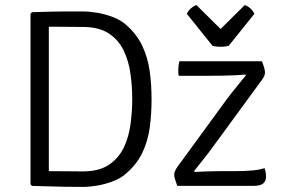

<svg xmlns="http://www.w3.org/2000/svg" viewBox="-20 -731 1107 755"><path d="M576 -341Q576 -282.5 568.8 -229.2Q561.5 -176 539.5 -130Q517.5 -84 474 -47Q453 -29 423.2 -17.8Q393.5 -6.5 362.5 -1.2Q331.5 4 306 4Q267 4 238.5 3.5Q210 3 179.8 2Q149.5 1 106 0L100 -6V-677L106 -683Q149.5 -684.5 179.8 -685.2Q210 -686 238.5 -686Q267 -686 306 -686Q331.5 -686 362.5 -680.8Q393.5 -675.5 423.2 -664.2Q453 -653 474 -635Q517 -598 539 -551.8Q561 -505.5 568.5 -452.2Q576 -399 576 -341ZM500 -341Q500 -390 493.2 -440Q486.5 -490 466.5 -532Q446.5 -574 407.8 -599.5Q369 -625 305 -625Q270 -625 240.5 -625.5Q211 -626 172 -626V-58Q211 -58 240.5 -57.5Q270 -57 305 -57Q369 -57 407.8 -82.8Q446.5 -108.5 466.5 -150.2Q486.5 -192 493.2 -242.2Q500 -292.5 500 -341ZM869 -337Q885.5 -359.5 906.5 -385Q927.5 -410.5 947 -435L944 -438Q932.5 -436.5 908.2 -435.2Q884 -434 856 -433.5Q828 -433 806 -433H683Q681.5 -439 681.2 -446.2Q681 -453.5 681 -457Q681 -461.5 682 -471.2Q683 -481 685 -490H1010Q1017 -472 1019.5 -462.2Q1022 -452.5 1022 -445Q1022 -439 1019 -432.2Q1016 -425.5 1010 -417L822 -160Q805 -136 782.8 -108.2Q760.5 -80.5 743 -58L746 -55Q772.5 -56.5 800.8 -57.2Q829 -58 847 -58H903Q944.5 -58 973.8 -60.8Q1003 -63.5 1020 -70Q1026 -55 1026 -36Q1026 -19 1015 -9.5Q1004 0 973 0H677Q670.5 -19 667.8 -27.5Q665 -36 665 -44Q665 -50 667.8 -57.2Q670.5 -64.5 677 -74ZM815.5 -551 714.5 -677Q720.5 -689 731.2 -698.5Q742 -708 752.5 -711L847.5 -617L942.5 -711Q953 -708 963.8 -698.5Q974.5 -689 980.5 -677L879.5 -551Q866 -547 847.5 -547Q829 -547 815.5 -551Z"/></svg>

Font: Signika Negative Light
Style: Regular
Weight: 300
Designer: Anna Giedry
Foundry: Anna Giedry
Version: Version 2.001